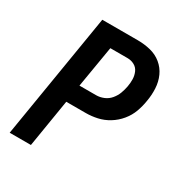

<svg xmlns="http://www.w3.org/2000/svg" viewBox="-172 -857 921 979"><g transform="rotate(30 288.0 -367.5)"><path d="M26 0H151L197 -281H312Q345 -281 379 -288.5Q413 -296 444 -315Q475 -334 498.5 -362.5Q522 -391 534 -424Q546 -457 551 -490Q558 -528 556 -566.5Q554 -605 539 -638Q524 -671 496 -694Q468 -717 431.5 -726Q395 -735 356 -735H147ZM214 -386 255 -630H356Q378 -630 396.5 -620Q415 -610 423.5 -590.5Q432 -571 432.5 -549.5Q433 -528 429 -506Q425 -484 417 -462.5Q409 -441 393.5 -422.5Q378 -404 356 -395Q334 -386 312 -386Z"/></g></svg>

Font: Iosevka Sparkle
Style: Bold Italic
Weight: 700
Italic angle: -9°
Designer: Belleve Invis
Foundry: Belleve Invis
Version: Version 4.5.0; ttfautohint (v1.8.3)